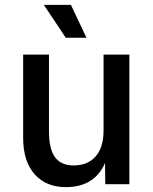

<svg xmlns="http://www.w3.org/2000/svg" viewBox="-20 -756 626 788"><path d="M250 12Q169 12 122 -41Q75 -94 75 -190V-532H181V-217Q181 -144 206 -110.5Q231 -77 282 -77Q340 -77 372.5 -114Q405 -151 405 -220V-532H511V0H412L411 -87Q368 12 250 12ZM250 -601 160 -736H271L335 -601Z"/></svg>

Font: Geist Med
Style: Regular
Weight: 400
Designer: Basement.studio, Andrés Briganti, Mateo Zaragoza
Foundry: Basement.studio, Vercel, Andrés Briganti, Guido Ferreyra, Mateo Zaragoza
Version: Version 1.401